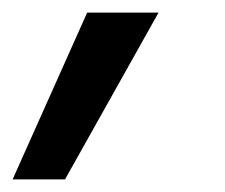

<svg xmlns="http://www.w3.org/2000/svg" viewBox="-86 -118 356 304"><path d="M-66 166 52 -98H165L17 166Z"/></svg>

Font: Red Hat Text SemiBold
Style: Italic
Weight: 600
Italic angle: -12°
Designer: Pentagram, MCKL
Foundry: Pentagram, MCKL
Version: Version 1.023